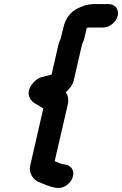

<svg xmlns="http://www.w3.org/2000/svg" viewBox="-20 -755 598 941"><path d="M302 -303C316 -313 336 -338 341 -359L382 -537C388 -550 393 -564 396 -579L405 -618C406 -619 408 -619 409 -619C411 -620 413 -620 415 -620H486C517 -620 550 -647 557 -678C564 -709 544 -735 513 -735H442C420 -735 397 -730 379 -722C332 -704 303 -675 289 -614L278 -568C273 -556 268 -544 265 -530L233 -390C232 -390 230 -389 227 -388C213 -384 202 -381 189 -378C171 -375 155 -364 140 -346C106 -306 121 -269 147 -251C156 -244 171 -238 180 -231L192 -223L128 57C120 91 141 122 163 134C193 146 220 161 260 166C292 170 325 145 335 117C348 84 330 56 302 52C278 49 268 43 248 35L312 -242C318 -266 313 -289 302 -303Z"/></svg>

Font: Electronic
Style: UltHvIt
Weight: 900
Version: Version 1.011